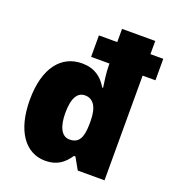

<svg xmlns="http://www.w3.org/2000/svg" viewBox="-139 -867 890 984"><g transform="rotate(20 306.0 -375.0)"><path d="M218 10C282 10 319 -19 349 -64H357L393 0H539V-571H609V-688H539V-760H358V-688H258V-571H358V-565C358 -519 366 -472 370 -443H365C336 -493 294 -524 227 -524C115 -524 38 -433 38 -257C38 -88 110 10 218 10ZM298 -135C253 -135 232 -185 232 -256C232 -341 258 -375 297 -375C342 -375 368 -337 368 -262V-244C367 -169 349 -135 298 -135Z"/></g></svg>

Font: Noto Sans Thai SemCond Blk
Style: Regular
Weight: 900
Width: 4
Designer: Monotype Design Team
Foundry: Monotype Imaging Inc.
Version: Version 2.002